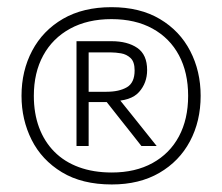

<svg xmlns="http://www.w3.org/2000/svg" viewBox="-20 -764 604 522"><path d="M284 -262.5Q203 -262.5 148.2 -295.8Q93.5 -329 66 -383.8Q38.5 -438.5 38.5 -503.5Q38.5 -571.5 67.5 -626.2Q96.5 -681 151.2 -712.8Q206 -744.5 283 -744.5Q360.5 -744.5 414.8 -712.2Q469 -680 497.2 -625.2Q525.5 -570.5 525.5 -503.5Q525.5 -434.5 496.5 -380Q467.5 -325.5 413.2 -294Q359 -262.5 284 -262.5ZM188 -367Q188 -391 188 -413Q188 -435 188 -461V-557Q188 -583.5 188 -605.8Q188 -628 188 -652L221 -647Q221 -623 221 -601Q221 -579 221 -553V-461Q221 -435 221 -413Q221 -391 221 -367ZM284 -295Q348 -295 394.8 -320.8Q441.5 -346.5 466.5 -393.2Q491.5 -440 491.5 -503.5Q491.5 -567 466.5 -613.8Q441.5 -660.5 394.8 -686.2Q348 -712 283 -712Q218 -712 170.5 -686Q123 -660 97.5 -613.2Q72 -566.5 72 -503.5Q72 -456 86.2 -417.5Q100.5 -379 127.8 -351.5Q155 -324 194.5 -309.5Q234 -295 284 -295ZM364.5 -367Q349.5 -386.5 336.2 -403Q323 -419.5 310 -436L259.5 -500L280.5 -486.5H215V-514.5H269.5Q304 -514.5 325 -526.8Q346 -539 346 -572.5Q346 -596 335 -606.2Q324 -616.5 309 -619Q294 -621.5 282 -621.5H210.5L188 -652Q204.5 -652 228.5 -652Q252.5 -652 283 -652Q326.5 -652 353.2 -633.8Q380 -615.5 380 -573.5Q380 -538.5 358 -513.8Q336 -489 283 -489L295.5 -505L340.5 -449Q357.5 -428 375 -405.8Q392.5 -383.5 406 -367Z"/></svg>

Font: Commissioner Thin ExtraLight
Style: Regular
Weight: 250
Version: Version 1.000